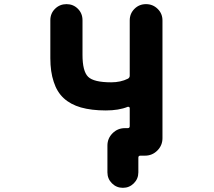

<svg xmlns="http://www.w3.org/2000/svg" viewBox="-20 -775 1040 933"><path d="M502 62.5V-67.4Q502 -102.5 526.9 -127.4Q551.8 -152.3 586.9 -152.3H600.6Q610.4 -152.3 610.4 -162.1V-250Q610.4 -252.9 607.4 -254.9Q604.5 -256.8 600.6 -255.9Q557.6 -238.3 494.1 -238.3Q424.8 -238.3 373 -252.9Q322.3 -267.6 289.6 -297.9Q256.8 -328.1 241.2 -377Q224.6 -425.8 224.6 -492.2V-676.8Q224.6 -710 247.6 -732.4Q270.5 -754.9 303.2 -754.9Q335.9 -754.9 358.4 -732.4Q380.9 -710 380.9 -676.8V-508.8Q380.9 -428.7 408.2 -401.9Q435.5 -375 520.5 -375Q566.4 -375 601.6 -392.6Q610.4 -397.5 610.4 -407.2V-675.8Q610.4 -709 633.3 -731.9Q656.2 -754.9 689.5 -754.9Q722.7 -754.9 746.1 -731.9Q769.5 -709 769.5 -675.8V-103.5Q769.5 -68.4 744.6 -43.5Q719.7 -18.6 684.6 -18.6H662.1Q652.3 -18.6 652.3 -8.8V62.5Q652.3 93.8 630.4 115.7Q608.4 137.7 577.1 137.7Q545.9 137.7 523.9 115.7Q502 93.8 502 62.5Z"/></svg>

Font: Rounded-X Mgen+ 2m bold
Style: Bold
Weight: 700
Designer: [Source Han Sans]
Ryoko NISHIZUKA  (kana & ideographs); Paul D. Hunt (Latin, Greek & Cyrillic); Wenlong ZHANG  (bopomofo
Version: Version 1.059.20150602